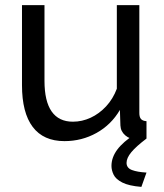

<svg xmlns="http://www.w3.org/2000/svg" viewBox="-20 -542 641 751"><path d="M66 -209V-522H154V-226Q154 -146 182 -106Q210 -66 265 -66Q301 -66 334.5 -81.5Q368 -97 395 -126Q422 -155 437 -195V-522H525V-100Q525 -84 531.5 -76.5Q538 -69 553 -68V0Q538 2 529.5 2.5Q521 3 513 3Q488 3 470 -12.5Q452 -28 451 -51L449 -112Q415 -54 357.5 -22Q300 10 232 10Q150 10 108 -45.5Q66 -101 66 -209ZM416 107Q416 74 438.5 43.5Q461 13 509 -18H533L553 0Q512 31 493.5 53.5Q475 76 475 95Q475 115 496 123Q517 131 553 133L533 189Q484 185 458.5 172Q433 159 424.5 141.5Q416 124 416 107Z"/></svg>

Font: Raleway Thin Medium
Style: Regular
Weight: 500
Version: Version 4.026